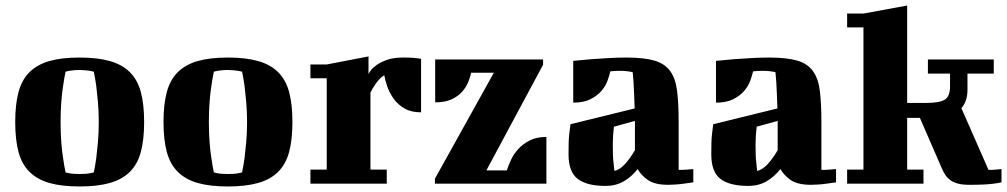

<svg xmlns="http://www.w3.org/2000/svg" viewBox="-20 -664 3640 694"><path d="M199 -223Q199 -184 201.5 -150.5Q204 -117 208 -93Q212 -64 217 -41Q222 -39 230 -38Q243 -35 268 -35Q292 -35 306 -38Q314 -39 319 -41Q324 -64 328 -93Q331 -117 334 -150.5Q337 -184 337 -223Q337 -262 334 -295Q331 -328 328 -353Q324 -381 319 -405Q313 -406 305 -408Q298 -409 288.5 -410Q279 -411 268 -411Q255 -411 246 -410Q237 -409 230 -408Q222 -406 217 -405Q212 -381 208 -353Q204 -328 201.5 -295Q199 -262 199 -223ZM35 -223Q35 -287 47 -331.5Q59 -376 87 -403.5Q115 -431 159 -443.5Q203 -456 268 -456Q332 -456 376.5 -443.5Q421 -431 449 -403.5Q477 -376 489 -331.5Q501 -287 501 -223Q501 -159 489 -114.5Q477 -70 449 -42.5Q421 -15 376.5 -2.5Q332 10 268 10Q203 10 159 -2.5Q115 -15 87 -42.5Q59 -70 47 -114.5Q35 -159 35 -223Z M735 -223Q735 -184 737.5 -150.5Q740 -117 744 -93Q748 -64 753 -41Q758 -39 766 -38Q779 -35 804 -35Q828 -35 842 -38Q850 -39 855 -41Q860 -64 864 -93Q867 -117 870 -150.5Q873 -184 873 -223Q873 -262 870 -295Q867 -328 864 -353Q860 -381 855 -405Q849 -406 841 -408Q834 -409 824.5 -410Q815 -411 804 -411Q791 -411 782 -410Q773 -409 766 -408Q758 -406 753 -405Q748 -381 744 -353Q740 -328 737.5 -295Q735 -262 735 -223ZM571 -223Q571 -287 583 -331.5Q595 -376 623 -403.5Q651 -431 695 -443.5Q739 -456 804 -456Q868 -456 912.5 -443.5Q957 -431 985 -403.5Q1013 -376 1025 -331.5Q1037 -287 1037 -223Q1037 -159 1025 -114.5Q1013 -70 985 -42.5Q957 -15 912.5 -2.5Q868 10 804 10Q739 10 695 -2.5Q651 -15 623 -42.5Q595 -70 583 -114.5Q571 -159 571 -223Z M1102 -431H1161L1312 -460V-396Q1313 -399 1319.5 -408.5Q1326 -418 1340.5 -428.5Q1355 -439 1378.5 -447.5Q1402 -456 1438 -456Q1460 -456 1472.5 -455Q1485 -454 1492 -453Q1500 -452 1502 -451V-258Q1466 -258 1442 -272Q1418 -286 1403 -307Q1388 -328 1380 -351Q1372 -374 1369 -392Q1360 -387 1352 -378.5Q1344 -370 1337.5 -360.5Q1331 -351 1326 -342.5Q1321 -334 1319 -329V-51H1378V0H1102V-51H1161V-381H1102Z M1943 -430 1738 -48H1812Q1817 -64 1826.5 -85Q1836 -106 1852.5 -124.5Q1869 -143 1894 -156Q1919 -169 1955 -169V0H1552V-18L1765 -401H1683Q1680 -386 1672.5 -367.5Q1665 -349 1650.5 -332.5Q1636 -316 1612.5 -305Q1589 -294 1553 -294V-449H1943Z M2433 -50H2446Q2455 -50 2464 -51L2486 -53V-5Q2468 -2 2451 0Q2437 2 2421 3Q2405 4 2395 4Q2346 4 2321 -14Q2296 -32 2285 -53Q2263 -25 2234.5 -8.5Q2206 8 2169 8Q2101 8 2068 -17.5Q2035 -43 2035 -106Q2035 -128 2035.5 -148Q2036 -168 2038 -183Q2040 -201 2042 -215L2274 -272Q2273 -301 2272 -325.5Q2271 -350 2270 -367Q2268 -387 2267 -403Q2264 -404 2258 -405Q2253 -406 2243 -407Q2233 -408 2219 -408Q2210 -408 2202 -407.5Q2194 -407 2186 -406Q2183 -392 2176 -372.5Q2169 -353 2154 -335.5Q2139 -318 2114.5 -305.5Q2090 -293 2052 -293V-444Q2084 -447 2117 -450Q2146 -452 2179 -454Q2212 -456 2243 -456Q2308 -456 2345.5 -445Q2383 -434 2402.5 -407Q2422 -380 2427.5 -335Q2433 -290 2433 -223ZM2201 -46Q2221 -51 2239.5 -71.5Q2258 -92 2275 -121V-227L2199 -206Q2197 -190 2196 -173.5Q2195 -157 2195 -141Q2195 -121 2195.5 -104Q2196 -87 2198 -74Q2199 -59 2201 -46Z M2949 -50H2962Q2971 -50 2980 -51L3002 -53V-5Q2984 -2 2967 0Q2953 2 2937 3Q2921 4 2911 4Q2862 4 2837 -14Q2812 -32 2801 -53Q2779 -25 2750.5 -8.5Q2722 8 2685 8Q2617 8 2584 -17.5Q2551 -43 2551 -106Q2551 -128 2551.5 -148Q2552 -168 2554 -183Q2556 -201 2558 -215L2790 -272Q2789 -301 2788 -325.5Q2787 -350 2786 -367Q2784 -387 2783 -403Q2780 -404 2774 -405Q2769 -406 2759 -407Q2749 -408 2735 -408Q2726 -408 2718 -407.5Q2710 -407 2702 -406Q2699 -392 2692 -372.5Q2685 -353 2670 -335.5Q2655 -318 2630.5 -305.5Q2606 -293 2568 -293V-444Q2600 -447 2633 -450Q2662 -452 2695 -454Q2728 -456 2759 -456Q2824 -456 2861.5 -445Q2899 -434 2918.5 -407Q2938 -380 2943.5 -335Q2949 -290 2949 -223ZM2717 -46Q2737 -51 2755.5 -71.5Q2774 -92 2791 -121V-227L2715 -206Q2713 -190 2712 -173.5Q2711 -157 2711 -141Q2711 -121 2711.5 -104Q2712 -87 2714 -74Q2715 -59 2717 -46Z M3305 -238H3259V-51H3318V0H3042V-51H3101V-565H3042V-615H3101L3259 -644V-292H3328Q3375 -292 3394.5 -303.5Q3414 -315 3414 -352V-398H3334V-449H3572V-398H3477V-339Q3477 -298 3455 -273L3553 -50H3565Q3573 -50 3581 -51Q3590 -52 3600 -53V-5Q3588 -2 3571 0Q3557 2 3535 3Q3513 4 3483 4Q3460 4 3444 0Q3428 -4 3417 -11.5Q3406 -19 3398.5 -29.5Q3391 -40 3385 -54Z"/></svg>

Font: Bigshot One
Style: Regular
Weight: 400
Designer: Gesine Todt
Foundry: Gesine Todt
Version: Version 1.001